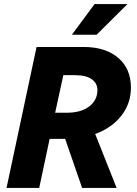

<svg xmlns="http://www.w3.org/2000/svg" viewBox="-20 -920 671 940"><path d="M12 0 159 -690H390Q496 -690 558.5 -637Q621 -584 621 -491Q621 -414 574.5 -354Q528 -294 446 -264L551 0H382L299 -240H223L172 0ZM250 -368H305Q377 -368 417 -399Q457 -430 457 -479Q457 -512 429.5 -532Q402 -552 346 -552H290ZM332 -750 443 -900H604L453 -750Z"/></svg>

Font: Radio Canada
Style: Bold Italic
Weight: 700
Italic angle: -12°
Designer: Charles Daoud, Etienne Aubert Bonn, Alexandre Saumier Demers, Jacques Le Bailly
Foundry: Radio-Canada
Version: Version 2.104; ttfautohint (v1.8.4.7-5d5b);gftools[0.9.28.de